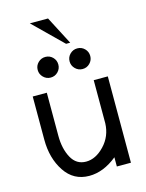

<svg xmlns="http://www.w3.org/2000/svg" viewBox="-122 -882 732 965"><g transform="rotate(-15 244.0 -399.0)"><path d="M221.2 9.8Q140.1 9.8 94.5 -58.8Q48.8 -127.4 48.8 -224.6V-449.2H122.1V-224.6Q122.1 -157.7 147.7 -110.6Q173.3 -63.5 224.1 -63.5Q274.4 -63.5 319.1 -110.6Q363.8 -157.7 366.2 -224.6V-449.2H439.5V0H366.2V-47.9Q295.4 9.8 221.2 9.8ZM161.1 -517.6Q139.2 -517.6 123.3 -533.4Q107.4 -549.3 107.4 -571.3Q107.4 -593.8 123.3 -609.4Q139.2 -625 161.1 -625Q183.6 -625 199.2 -609.4Q214.8 -593.8 214.8 -571.3Q214.8 -549.3 199.2 -533.4Q183.6 -517.6 161.1 -517.6ZM327.1 -517.6Q305.2 -517.6 289.3 -533.4Q273.4 -549.3 273.4 -571.3Q273.4 -593.8 289.3 -609.4Q305.2 -625 327.1 -625Q349.6 -625 365.2 -609.4Q380.9 -593.8 380.9 -571.3Q380.9 -549.3 365.2 -533.4Q349.6 -517.6 327.1 -517.6ZM300.8 -661.6H279.3L129.9 -808.1H224.6Z"/></g></svg>

Font: Catrinity
Style: Regular
Weight: 400
Designer: Alexander Lange
Foundry: High-Logic / Made with FontCreator
Version: Version 2.090;May 20, 2024;FontCreator 15.0.0.2974 64-bit